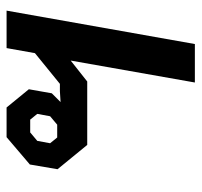

<svg xmlns="http://www.w3.org/2000/svg" viewBox="-34 -564 598 569"><g transform="rotate(-90 264.5 -279.0)"><path d="M370 -368 308 -319H120L48 -407L62 -489L143 -558H231L285 -492L273 -424L247 -398L279 -400H301L392 -474L407 -558H518L419 0H305ZM180 -408 205 -429 212 -467 195 -488H157L132 -467L125 -429L142 -408Z"/></g></svg>

Font: Chakra Petch SemiBold
Style: Italic
Weight: 600
Italic angle: -10°
Designer: Katatrad Aksorn Co.,Ltd.
Foundry: Cadson Demak Co.,Ltd.
Version: Version 1.000; ttfautohint (v1.6)